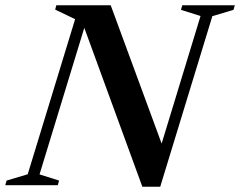

<svg xmlns="http://www.w3.org/2000/svg" viewBox="-49 -705 914 731"><path d="M578.5 -125.5 550 -104.5 714.5 -644 640 -667.5 645 -685H845L840 -667.5L759.5 -643.5L561 6H493L261.5 -627.5L282 -632L101.5 -41L176 -17.5L171 0H-29L-24 -17.5L56.5 -41.5L237 -632L161 -668.5L165.5 -685H372.5Z"/></svg>

Font: Newsreader 36pt SemiBold
Style: Italic
Weight: 600
Italic angle: -17°
Designer: Hugues Gentile
Foundry: Production Type
Version: Version 1.003